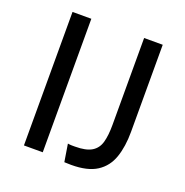

<svg xmlns="http://www.w3.org/2000/svg" viewBox="-122 -771 860 892"><g transform="rotate(20 308.5 -325.0)"><path d="M87 0V-660H180V0ZM290 9 276 -78Q287 -76 296.5 -76Q306 -76 312 -76Q366 -76 394 -93Q422 -110 431.5 -144Q441 -178 441 -230V-660H533V-229Q533 -157 514.5 -103Q496 -49 450.5 -19.5Q405 10 324 10Q311 10 290 9Z"/></g></svg>

Font: Bricolage Grotesque 12pt
Style: Regular
Weight: 400
Designer: Mathieu Triay
Foundry: Atelier Triay
Version: Version 1.001; ttfautohint (v1.8.4.7-5d5b);gftools[0.9.33.de